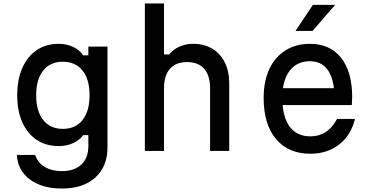

<svg xmlns="http://www.w3.org/2000/svg" viewBox="-20 -868 2140 1104"><path d="M598 -20Q598 89 528.5 152.5Q459 216 336 216Q222 216 152 164Q82 112 77 23H182Q197 68 237.5 92Q278 116 336 116Q407 116 447.5 78.5Q488 41 488 -27V-91H458Q438 -62 400 -45Q362 -28 318 -28Q245 -28 191.5 -63.5Q138 -99 108.5 -164.5Q79 -230 79 -320Q79 -411 108.5 -477.5Q138 -544 191.5 -580Q245 -616 318 -616Q363 -616 401 -598Q439 -580 458 -550H488V-600H598ZM188 -320Q188 -229 228.5 -178Q269 -127 341 -127Q414 -127 454.5 -178Q495 -229 495 -320Q495 -412 454.5 -462.5Q414 -513 341 -513Q269 -513 228.5 -462.5Q188 -412 188 -320Z M813 0V-848H923V-555H953Q976 -584 1012 -600Q1048 -616 1091 -616Q1154 -616 1200.5 -588Q1247 -560 1272.5 -509Q1298 -458 1298 -389V0H1188V-359Q1188 -434 1154 -472.5Q1120 -511 1056 -511Q991 -511 957 -472.5Q923 -434 923 -359V0Z M2021 -184Q1999 -91 1930.5 -37.5Q1862 16 1765 16Q1638 16 1567 -68.5Q1496 -153 1496 -305Q1496 -401 1528.5 -470.5Q1561 -540 1621 -578Q1681 -616 1762 -616Q1877 -616 1941 -536Q2005 -456 2005 -310Q2005 -299 2004 -287Q2003 -275 2003 -264H1605Q1613 -176 1653.5 -130Q1694 -84 1765 -84Q1865 -84 1918 -184ZM1762 -516Q1698 -516 1658 -475.5Q1618 -435 1607 -361H1900Q1891 -437 1856 -476.5Q1821 -516 1762 -516ZM1679 -690 1779 -840H1907L1777 -690Z"/></svg>

Font: Martian Mono
Style: Regular
Weight: 400
Monospace: yes
Designer: Roman Shamin
Foundry: Evil Martians
Version: Version 1.000; ttfautohint (v1.8.4.7-5d5b)